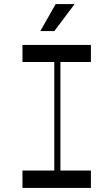

<svg xmlns="http://www.w3.org/2000/svg" viewBox="-20 -920 535 940"><path d="M245.8 -650.5H275.8V-58.5H245.8ZM425.1 -85.1V0H90V-85.1ZM425.1 -700V-616.4H90V-700ZM345.2 -900 246.2 -768H177.5L252.5 -900Z"/></svg>

Font: Space Cowgirl
Style: Regular
Weight: 400
Designer: Valery Marier
Foundry: Valery Marier
Version: Version 1.000